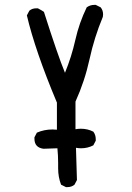

<svg xmlns="http://www.w3.org/2000/svg" viewBox="-20 -776 540 786"><path d="M256 -10H250L230 -20Q218 -51 218 -87V-109Q218 -139 215 -169L158 -167Q121 -172 121 -208V-214L131 -233Q161 -246 195 -246L213 -245V-356Q124 -568 90 -713L100 -732Q111 -742 129 -742H135Q154 -732 160 -727Q217 -548 246 -478Q273 -544 288.5 -613Q304 -682 335 -746Q349 -756 366 -756H372L392 -746Q402 -734 402 -717L401 -707Q366 -623 346.5 -533.5Q327 -444 289 -360V-247Q300 -249 311 -249Q339 -249 362 -237Q372 -224 372 -206V-200L362 -181Q339 -169 312 -169Q302 -169 291 -171L295 -39L285 -20Q273 -10 256 -10Z"/></svg>

Font: Xiaolai Mono SC
Style: Regular
Weight: 400
Monospace: yes
Designer: LXGW / Nozomi Seto
Version: Version 3.113;September 30, 2024